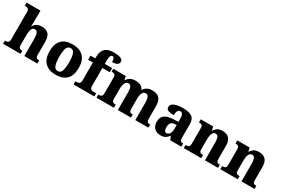

<svg xmlns="http://www.w3.org/2000/svg" viewBox="93 -1918 4515 3079"><g transform="rotate(30 2350.5 -379.0)"><path d="M20 0V-58H25Q46 -58 62 -62.5Q78 -67 87.5 -81.5Q97 -96 97 -125V-644Q97 -670 84.5 -682Q72 -694 56.5 -698Q41 -702 30 -702H16V-760H273V-607Q273 -582 272.5 -556.5Q272 -531 271 -510Q270 -489 268 -474H276Q288 -495 307 -512Q326 -529 354.5 -539.5Q383 -550 424 -550Q508 -550 548.5 -505Q589 -460 589 -358V-128Q589 -98 595.5 -83Q602 -68 615.5 -63Q629 -58 651 -58H655V0H413V-322Q413 -386 398 -421.5Q383 -457 346 -457Q316 -457 300.5 -434.5Q285 -412 279.5 -377Q274 -342 274 -304V-122Q274 -95 281.5 -81Q289 -67 303.5 -62.5Q318 -58 340 -58H343V0Z M993 10Q868 10 796.5 -60Q725 -130 725 -271Q725 -411 793.5 -480.5Q862 -550 997 -550Q1122 -550 1193.5 -480.5Q1265 -411 1265 -271Q1265 -130 1196 -60Q1127 10 993 10ZM995 -58Q1029 -58 1049 -82Q1069 -106 1077.5 -153.5Q1086 -201 1086 -271Q1086 -376 1065.5 -429Q1045 -482 994 -482Q944 -482 924 -429Q904 -376 904 -271Q904 -166 924.5 -112Q945 -58 995 -58Z M1325 0V-58H1351Q1362 -58 1377.5 -62Q1393 -66 1405 -79.5Q1417 -93 1417 -120V-460H1329V-536H1417V-567Q1417 -662 1466.5 -715Q1516 -768 1632 -768Q1702 -768 1738.5 -756.5Q1775 -745 1788 -728.5Q1801 -712 1801 -694Q1801 -675 1791 -658Q1781 -641 1754.5 -630.5Q1728 -620 1680 -620Q1680 -635 1677 -655.5Q1674 -676 1665.5 -691.5Q1657 -707 1641 -707Q1617 -707 1605 -681.5Q1593 -656 1593 -589V-536H1730V-460H1593V-120Q1593 -93 1604 -79.5Q1615 -66 1630.5 -62Q1646 -58 1659 -58H1710V0Z M1749 0V-58H1754Q1777 -58 1792.5 -62.5Q1808 -67 1816.5 -81.5Q1825 -96 1825 -125V-419Q1825 -446 1816.5 -460Q1808 -474 1792.5 -478.5Q1777 -483 1755 -483H1751V-536H1983L1996 -469H2001Q2023 -505 2059.5 -527.5Q2096 -550 2164 -550Q2201 -550 2229 -541.5Q2257 -533 2277.5 -515Q2298 -497 2309 -469H2314Q2334 -505 2372.5 -527.5Q2411 -550 2473 -550Q2555 -550 2599.5 -505Q2644 -460 2644 -358V-128Q2644 -98 2650.5 -83Q2657 -68 2670.5 -63Q2684 -58 2706 -58H2710V0H2468V-322Q2468 -386 2452.5 -421.5Q2437 -457 2399 -457Q2372 -457 2354.5 -437.5Q2337 -418 2329 -386Q2321 -354 2321 -316V-128Q2321 -98 2327.5 -83Q2334 -68 2347.5 -63Q2361 -58 2383 -58H2387V0H2145V-322Q2145 -386 2131 -421.5Q2117 -457 2078 -457Q2050 -457 2033 -435.5Q2016 -414 2008 -379.5Q2000 -345 2000 -304V-122Q2000 -95 2008 -81Q2016 -67 2031 -62.5Q2046 -58 2068 -58H2072V0Z M2935 10Q2892 10 2856 -8Q2820 -26 2799 -62.5Q2778 -99 2778 -154Q2778 -237 2833 -275.5Q2888 -314 3000 -318L3081 -321V-375Q3081 -411 3075.5 -435.5Q3070 -460 3057 -472.5Q3044 -485 3022 -485Q3002 -485 2989 -472.5Q2976 -460 2969.5 -436Q2963 -412 2963 -377Q2890 -377 2855 -393Q2820 -409 2820 -446Q2820 -484 2849.5 -506.5Q2879 -529 2928 -539.5Q2977 -550 3036 -550Q3147 -550 3202.5 -512.5Q3258 -475 3258 -382V-128Q3258 -101 3263.5 -85.5Q3269 -70 3282 -64Q3295 -58 3317 -58H3321V0H3114L3091 -61H3081Q3059 -35 3039.5 -19.5Q3020 -4 2996 3Q2972 10 2935 10ZM3004 -68Q3028 -68 3045.5 -83Q3063 -98 3072.5 -126Q3082 -154 3082 -191V-264L3045 -261Q3012 -259 2993 -246Q2974 -233 2965.5 -209.5Q2957 -186 2957 -151Q2957 -124 2962 -105Q2967 -86 2977.5 -77Q2988 -68 3004 -68Z M3366 0V-58H3370Q3393 -58 3409 -62.5Q3425 -67 3433.5 -81.5Q3442 -96 3442 -125V-415Q3442 -442 3434 -455.5Q3426 -469 3411.5 -473.5Q3397 -478 3375 -478H3371V-536H3601L3614 -469H3619Q3640 -504 3674 -527Q3708 -550 3771 -550Q3851 -550 3892.5 -505Q3934 -460 3934 -358V-128Q3934 -98 3940.5 -83Q3947 -68 3960.5 -63Q3974 -58 3996 -58H4000V0H3758V-322Q3758 -386 3745 -421.5Q3732 -457 3694 -457Q3666 -457 3649 -435.5Q3632 -414 3625 -379.5Q3618 -345 3618 -304V-122Q3618 -95 3625.5 -81Q3633 -67 3647.5 -62.5Q3662 -58 3684 -58H3689V0Z M4042 0V-58H4046Q4069 -58 4085 -62.5Q4101 -67 4109.5 -81.5Q4118 -96 4118 -125V-415Q4118 -442 4110 -455.5Q4102 -469 4087.5 -473.5Q4073 -478 4051 -478H4047V-536H4277L4290 -469H4295Q4316 -504 4350 -527Q4384 -550 4447 -550Q4527 -550 4568.5 -505Q4610 -460 4610 -358V-128Q4610 -98 4616.5 -83Q4623 -68 4636.5 -63Q4650 -58 4672 -58H4676V0H4434V-322Q4434 -386 4421 -421.5Q4408 -457 4370 -457Q4342 -457 4325 -435.5Q4308 -414 4301 -379.5Q4294 -345 4294 -304V-122Q4294 -95 4301.5 -81Q4309 -67 4323.5 -62.5Q4338 -58 4360 -58H4365V0Z"/></g></svg>

Font: Noto Rashi Hebrew ExtraBold
Style: Regular
Weight: 800
Version: Version 1.006